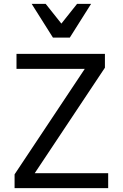

<svg xmlns="http://www.w3.org/2000/svg" viewBox="-20 -981 640 1001"><path d="M56 0H544V-78H161L527 -628V-700H66V-622H422L56 -72ZM256 -785H344L455 -961H382L300 -858L218 -961H145Z"/></svg>

Font: CommitMonoNiceRocks
Style: Regular
Weight: 400
Monospace: yes
Designer: Eigil Nikolajsen
Foundry: Eigil Nikolajsen
Version: Version 1.143